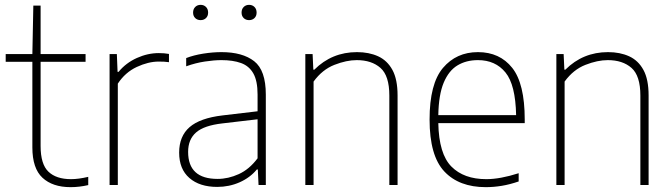

<svg xmlns="http://www.w3.org/2000/svg" viewBox="-20 -763 2774 792"><path d="M271 9Q197 9 155.2 -29.8Q113.5 -68.5 113.5 -155V-508H3.5V-540H113.5L117.5 -740H147.5V-540H333V-508H147.5V-161Q147.5 -85.5 179.8 -54.8Q212 -24 273 -24Q304 -24 344 -33.5V0.5Q307 9 271 9Z M432 0V-540H462L465 -466.5H469Q499.5 -503.5 544.5 -523.8Q589.5 -544 635 -544Q658 -544 677 -540.5V-506.5Q666.5 -508 656.8 -508.5Q647 -509 634.5 -509Q592 -509 544.2 -486.8Q496.5 -464.5 466 -418V0Z M876 8Q803.5 8 761.2 -28.8Q719 -65.5 719 -133.5Q719 -201 762 -238.5Q805 -276 898.5 -287L1042.5 -304V-373Q1042.5 -429.5 1025 -460.2Q1007.5 -491 974.2 -503Q941 -515 893.5 -515Q863 -515 825 -509.2Q787 -503.5 748 -489.5V-523.5Q779 -535.5 818.5 -541.8Q858 -548 893.5 -548Q980.5 -548 1028.5 -510.5Q1076.5 -473 1076.5 -373V0H1046.5L1043.5 -64H1039.5Q1012 -30.5 968.8 -11.2Q925.5 8 876 8ZM756 -136.5Q756 -25 877.5 -25Q921.5 -25 965 -44.8Q1008.5 -64.5 1042.5 -110V-271L897.5 -254Q822 -245.5 789 -216.8Q756 -188 756 -136.5ZM1007.5 -680Q994 -680 985.2 -688.5Q976.5 -697 976.5 -711Q976.5 -725.5 985.2 -734.2Q994 -743 1007.5 -743Q1021 -743 1029.8 -734.2Q1038.5 -725.5 1038.5 -711Q1038.5 -697 1029.8 -688.5Q1021 -680 1007.5 -680ZM807.5 -680Q794 -680 785.2 -688.5Q776.5 -697 776.5 -711Q776.5 -725.5 785.2 -734.2Q794 -743 807.5 -743Q821 -743 829.8 -734.2Q838.5 -725.5 838.5 -711Q838.5 -697 829.8 -688.5Q821 -680 807.5 -680Z M1239.5 0V-540H1269.5L1272.5 -475.5H1276.5Q1349 -548 1452.5 -548Q1502 -548 1539.8 -530.8Q1577.5 -513.5 1598.8 -474.5Q1620 -435.5 1620 -369V0H1586V-369Q1586 -450.5 1549.5 -482.8Q1513 -515 1451.5 -515Q1409.5 -515 1359.5 -495.5Q1309.5 -476 1273.5 -426.5V0Z M1984 9Q1873.5 9 1812.8 -55.8Q1752 -120.5 1752 -270Q1752 -417.5 1807.2 -482.8Q1862.5 -548 1951.5 -548Q2041.5 -548 2093 -483Q2144.5 -418 2144.5 -270V-255H1788Q1790.5 -128 1842 -76Q1893.5 -24 1986 -24Q2043 -24 2119.5 -48.5V-14.5Q2083 -2 2049.8 3.5Q2016.5 9 1984 9ZM1951.5 -515Q1903 -515 1867 -493.2Q1831 -471.5 1810.2 -421.8Q1789.5 -372 1788 -288H2109Q2106.5 -413.5 2065 -464.2Q2023.5 -515 1951.5 -515Z M2275 0V-540H2305L2308 -475.5H2312Q2384.5 -548 2488 -548Q2537.5 -548 2575.2 -530.8Q2613 -513.5 2634.2 -474.5Q2655.5 -435.5 2655.5 -369V0H2621.5V-369Q2621.5 -450.5 2585 -482.8Q2548.5 -515 2487 -515Q2445 -515 2395 -495.5Q2345 -476 2309 -426.5V0Z"/></svg>

Font: Encode Sans Th
Style: Regular
Weight: 100
Designer: Multiple Designers
Foundry: Impallari Type
Version: Version 3.002; ttfautohint (v1.8.3) -l 8 -r 50 -G 200 -x 14 